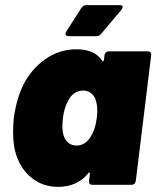

<svg xmlns="http://www.w3.org/2000/svg" viewBox="-20 -720 609 748"><path d="M403 -520H557Q563 -520 566.5 -516Q570 -512 569 -505L509 -15Q508 -8 503.5 -4Q499 0 493 0H340Q333 0 329.5 -4Q326 -8 327 -15L330 -43Q331 -47 328.5 -48Q326 -49 324 -45Q281 8 206 8Q141 8 94.5 -34.5Q48 -77 35 -150Q31 -175 31 -206Q31 -235 34 -262Q44 -334 71 -390Q102 -451 156.5 -489.5Q211 -528 279 -528Q348 -528 378 -484Q380 -480 382 -481Q384 -482 385 -486L387 -505Q388 -512 392.5 -516Q397 -520 403 -520ZM357 -259Q359 -279 359 -288Q359 -315 351 -336Q336 -367 304 -367Q269 -367 249 -334Q230 -303 225 -259Q223 -239 223 -231Q223 -203 230 -186Q245 -153 278 -153Q312 -153 333 -187Q351 -215 357 -259ZM235 -588Q235 -593 238 -597L297 -689Q304 -700 316 -700H447Q458 -700 458 -693Q458 -689 453 -682L374 -588Q366 -579 355 -579H247Q235 -579 235 -588Z"/></svg>

Font: Barlow Black
Style: Italic
Weight: 900
Italic angle: -7°
Designer: Jeremy Tribby
Foundry: Tribby Type
Version: Version 1.408